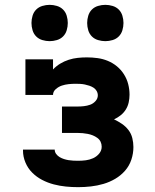

<svg xmlns="http://www.w3.org/2000/svg" viewBox="-20 -765 640 793"><path d="M303 8Q277 8 252 5.5Q227 3 202 -3.5Q177 -10 154 -22Q131 -34 113 -52Q95 -70 85 -94Q75 -118 75 -143V-147H206Q206 -137 212 -129Q218 -121 226.5 -116Q235 -111 244.5 -108Q254 -105 263.5 -103.5Q273 -102 283 -101.5Q293 -101 303 -101Q319 -101 334.5 -103Q350 -105 364.5 -111.5Q379 -118 389.5 -130.5Q400 -143 400 -159Q400 -170 395.5 -179.5Q391 -189 382 -195.5Q373 -202 363 -206Q353 -210 342.5 -212Q332 -214 321.5 -215Q311 -216 300 -216H236V-325H300Q313 -325 326.5 -326.5Q340 -328 352.5 -332.5Q365 -337 374.5 -347.5Q384 -358 384 -371Q384 -381 379 -389.5Q374 -398 366 -403Q358 -408 349 -411Q340 -414 330.5 -416Q321 -418 311 -418.5Q301 -419 292 -419Q278 -419 263.5 -417.5Q249 -416 235.5 -411.5Q222 -407 210.5 -397Q199 -387 199 -373H85V-520H199V-478Q212 -492 228.5 -502Q245 -512 263.5 -518Q282 -524 301 -526Q320 -528 339 -528Q361 -528 383 -525Q405 -522 425.5 -513.5Q446 -505 463 -491Q480 -477 492 -458Q504 -439 509.5 -417.5Q515 -396 515 -374Q515 -358 511.5 -342Q508 -326 499.5 -312.5Q491 -299 478.5 -289Q466 -279 451 -272Q468 -264 483.5 -253.5Q499 -243 510.5 -228Q522 -213 526.5 -194.5Q531 -176 531 -158Q531 -131 522.5 -105.5Q514 -80 496.5 -60Q479 -40 456 -26.5Q433 -13 407.5 -5.5Q382 2 355.5 5Q329 8 303 8ZM415 -595Q400 -595 385 -599.5Q370 -604 359.5 -614.5Q349 -625 344.5 -640Q340 -655 340 -670Q340 -685 344.5 -700Q349 -715 359.5 -725.5Q370 -736 385 -740.5Q400 -745 415 -745Q430 -745 445 -740.5Q460 -736 470.5 -725.5Q481 -715 485.5 -700Q490 -685 490 -670Q490 -655 485.5 -640Q481 -625 470.5 -614.5Q460 -604 445 -599.5Q430 -595 415 -595ZM185 -595Q170 -595 155 -599.5Q140 -604 129.5 -614.5Q119 -625 114.5 -640Q110 -655 110 -670Q110 -685 114.5 -700Q119 -715 129.5 -725.5Q140 -736 155 -740.5Q170 -745 185 -745Q200 -745 215 -740.5Q230 -736 240.5 -725.5Q251 -715 255.5 -700Q260 -685 260 -670Q260 -655 255.5 -640Q251 -625 240.5 -614.5Q230 -604 215 -599.5Q200 -595 185 -595Z"/></svg>

Font: Iosevka HT Extrabold Extended
Style: Regular
Weight: 800
Width: 7
Monospace: yes
Designer: Belleve Invis
Foundry: Belleve Invis
Version: Version 32.3.0; ttfautohint (v1.8.4)